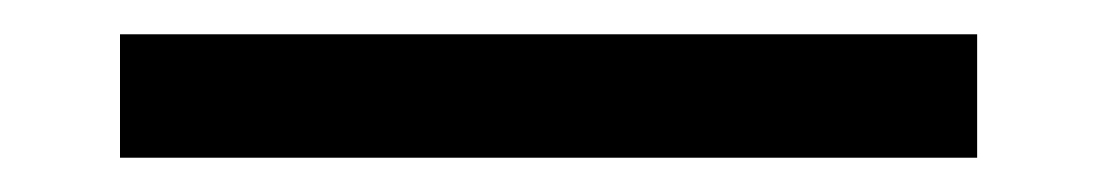

<svg xmlns="http://www.w3.org/2000/svg" viewBox="-20 37 640 112"><path d="M50 129V57H550V129Z"/></svg>

Font: Chivo Mono
Style: Regular
Weight: 400
Monospace: yes
Designer: Hector Gatti
Foundry: Omnibus-Type
Version: Version 1.008; ttfautohint (v1.8.4.7-5d5b)